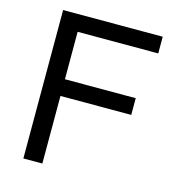

<svg xmlns="http://www.w3.org/2000/svg" viewBox="-108 -820 828 911"><g transform="rotate(15 305.5 -364.5)"><path d="M183.1 -332V0H89.8V-729H579.1V-647H183.1V-414.1H530.8V-332Z"/></g></svg>

Font: SolaimanLipiNormal
Style: Normal
Weight: 400
Designer: Solaiman Karim
Version: Version 1.6.1 ; ttfautohint (v1.5.65-e2d9)